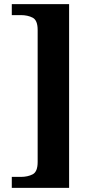

<svg xmlns="http://www.w3.org/2000/svg" viewBox="-20 -780 454 928"><path d="M37 128V75H80Q114 75 138 62.5Q162 50 162 3V-635Q162 -682 138 -694.5Q114 -707 80 -707H37V-760H314V128Z"/></svg>

Font: NotoSerif-Bold
Style: Regular
Weight: 700
Designer: Monotype Design Team
Foundry: Monotype Imaging Inc.
Version: Version 2.007; ttfautohint (v1.8) -l 8 -r 50 -G 200 -x 14 -D